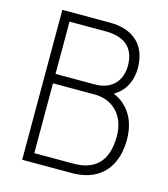

<svg xmlns="http://www.w3.org/2000/svg" viewBox="-106 -783 758 866"><g transform="rotate(15 273.0 -350.0)"><path d="M78 -700V0H308C469 0 511 -114 511 -209C511 -316 456 -371 402 -394V-395C402 -396 402 -396 403 -397C461 -432 474 -489 475 -530C476 -648 403 -700 299 -700ZM123 -657H291C370 -657 430 -625 429 -530C427 -454 377 -413 308 -413H123ZM123 -369H319C399 -369 463 -312 463 -213C463 -87 398 -43 306 -43H123Z"/></g></svg>

Font: Advent Pro
Style: Light
Weight: 300
Designer: Andreas Kalpakidis
Foundry: Andreas Kalpakidis
Version: Version 2.002 2007